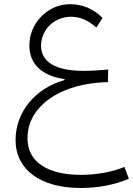

<svg xmlns="http://www.w3.org/2000/svg" viewBox="-20 -582 647 934"><path d="M479 -494.6C434.6 -539.1 381.8 -561.5 321.8 -561.5C285.2 -561.5 252 -552.2 222.2 -534.2C161.6 -497.6 123 -434.1 123 -359.4C123 -270 185.1 -212.4 293.9 -197.3L293.5 -192.4C148.9 -151.4 55.7 -35.2 55.7 99.1C55.7 243.2 176.8 332.5 372.1 332.5C457.5 332.5 535.6 317.4 606.9 287.6L585.4 230C528.3 253.9 451.7 268.6 374 268.6C291.5 268.6 227.5 252.9 182.1 222.2C136.7 191.4 113.8 147.5 113.8 90.8C113.8 38.6 130.4 -7.3 163.1 -47.9C228.5 -128.4 349.1 -178.7 504.9 -182.6L506.3 -243.7C463.4 -239.7 419.9 -237.3 386.7 -237.3C251.5 -237.3 179.7 -279.8 179.7 -359.9C179.7 -438 244.6 -500.5 325.2 -500.5C369.6 -500.5 410.6 -482.9 448.2 -447.8Z"/></svg>

Font: Estedad Light
Style: Regular
Weight: 300
Designer: Amin Abedi
Version: Version 7.3